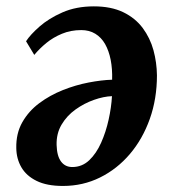

<svg xmlns="http://www.w3.org/2000/svg" viewBox="-20 -584 561 619"><path d="M64 -451Q77.5 -472 107.2 -498.2Q137 -524.5 181.2 -544Q225.5 -563.5 282.5 -563.5Q338 -563.5 377 -544.8Q416 -526 440 -493.8Q464 -461.5 474.8 -422Q485.5 -382.5 486 -341Q486 -265.5 463 -200.8Q440 -136 398.8 -87.5Q357.5 -39 302.5 -11.8Q247.5 15.5 183 15.5Q131 15.5 98 -0.8Q65 -17 49 -44.5Q33 -72 32.5 -106.5Q31.5 -154 52 -190Q72.5 -226 106.8 -251.5Q141 -277 182.5 -293.5Q224 -310 265.8 -318Q307.5 -326 341.5 -327Q342.5 -362 336.8 -391.2Q331 -420.5 318.8 -442Q306.5 -463.5 287.2 -475.2Q268 -487 242 -487Q208 -487 179.8 -475.2Q151.5 -463.5 129.5 -445.5Q107.5 -427.5 90.5 -407ZM213 -45.5Q244.5 -45.5 267.5 -67.2Q290.5 -89 306 -123.8Q321.5 -158.5 330.2 -198.2Q339 -238 341 -274Q314 -273 282.8 -262Q251.5 -251 223.5 -231Q195.5 -211 178.5 -182.2Q161.5 -153.5 162.5 -116.5Q163.5 -81 176.8 -63.2Q190 -45.5 213 -45.5Z"/></svg>

Font: Merriweather 24pt
Style: Bold Italic
Weight: 700
Italic angle: -7.8°
Designer: Eben Sorkin
Foundry: Eben Sorkin
Version: Version 2.101